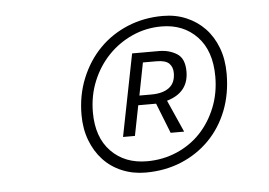

<svg xmlns="http://www.w3.org/2000/svg" viewBox="-37 -759 675 482"><g transform="rotate(-5 300.0 -518.0)"><path d="M312 -324Q280 -324 252.5 -335.5Q225 -347 205.5 -368Q186 -389 175 -418Q164 -447 164 -482Q164 -532 181.5 -574.5Q199 -617 229 -647.5Q259 -678 300 -695Q341 -712 389 -712Q421 -712 448 -700.5Q475 -689 494.5 -668.5Q514 -648 525 -619Q536 -590 536 -554Q536 -503 519.5 -461Q503 -419 473 -388.5Q443 -358 402 -341Q361 -324 312 -324ZM318 -352Q358 -352 393 -367Q428 -382 453 -408.5Q478 -435 492.5 -471Q507 -507 507 -549Q507 -614 472.5 -650Q438 -686 383 -686Q344 -686 309.5 -670.5Q275 -655 249 -628Q223 -601 208 -564.5Q193 -528 193 -486Q193 -423 227.5 -387.5Q262 -352 318 -352ZM363 -600H329L313 -518H343Q372 -518 388 -530Q404 -542 404 -567Q404 -582 395 -591Q386 -600 363 -600ZM263 -418 304 -625H372Q397 -625 416.5 -613Q436 -601 436 -568Q436 -515 381 -499L417 -418H383L353 -494H345H308L293 -418Z"/></g></svg>

Font: Source Code Pro Light
Style: Italic
Weight: 300
Italic angle: -11°
Monospace: yes
Designer: Paul D. Hunt, Teo Tuominen
Foundry: Adobe Systems Incorporated
Version: Version 1.050;PS 1.000;hotconv 16.6.51;makeotf.lib2.5.65220